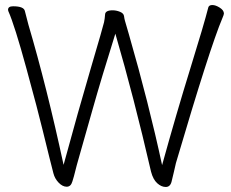

<svg xmlns="http://www.w3.org/2000/svg" viewBox="-20 -729 920 764"><path d="M12 -690Q12 -704 32 -704Q75 -704 79 -685L93 -631Q166 -384 233 -73Q292 -290 341.5 -458Q391 -626 394 -640.5Q397 -655 398 -670Q398 -688 428 -688Q443 -688 457.5 -682Q472 -676 473.5 -665Q475 -654 477 -647Q479 -640 493 -592Q572 -318 625 -72Q682 -278 737 -455.5Q792 -633 809 -700Q812 -709 825 -709Q838 -709 854.5 -698.5Q871 -688 871 -675Q871 -671 865 -657Q816 -542 680 -80Q676 -64 672 -45Q668 -26 662.5 -5.5Q657 15 639.5 15Q622 15 605.5 0Q589 -15 581 -46Q513 -341 439 -595Q384 -420 347.5 -290.5Q311 -161 297 -112.5Q283 -64 279 -46.5Q275 -29 268 -7Q262 14 245.5 14Q229 14 213.5 -2Q198 -18 192.5 -39.5Q187 -61 176 -104.5Q165 -148 150 -210Q132 -285 85 -457Q38 -629 13 -685Q12 -687 12 -690Z"/></svg>

Font: ToneOZ-Pinyin-WenKai-Light
Style: Light
Weight: 300
Designer: Fontworks Inc.
Foundry: ToneOZ
Version: Version 0.240331